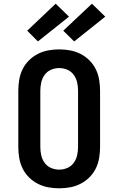

<svg xmlns="http://www.w3.org/2000/svg" viewBox="-20 -1010 640 1038"><path d="M300 8Q270 8 240.5 2.5Q211 -3 184.5 -16.5Q158 -30 136.5 -51.5Q115 -73 102 -99.5Q89 -126 84 -156Q79 -186 79 -215V-520Q79 -549 84 -579Q89 -609 102 -635.5Q115 -662 136.5 -683.5Q158 -705 184.5 -718.5Q211 -732 240.5 -737.5Q270 -743 300 -743Q330 -743 359.5 -737.5Q389 -732 415.5 -718.5Q442 -705 463.5 -683.5Q485 -662 498 -635.5Q511 -609 516 -579Q521 -549 521 -520V-215Q521 -186 516 -156Q511 -126 498 -99.5Q485 -73 463.5 -51.5Q442 -30 415.5 -16.5Q389 -3 359.5 2.5Q330 8 300 8ZM300 -93Q323 -93 344 -102Q365 -111 378.5 -129.5Q392 -148 397 -170.5Q402 -193 402 -215V-520Q402 -542 397 -564.5Q392 -587 378.5 -605.5Q365 -624 344 -633Q323 -642 300 -642Q277 -642 256 -633Q235 -624 221.5 -605.5Q208 -587 203 -564.5Q198 -542 198 -520V-215Q198 -193 203 -170.5Q208 -148 221.5 -129.5Q235 -111 256 -102Q277 -93 300 -93ZM381 -786 322 -844 477 -990 549 -920ZM185 -786 127 -844 281 -990 353 -920Z"/></svg>

Font: Iosevka HT Extended
Style: Bold
Weight: 700
Width: 7
Monospace: yes
Designer: Belleve Invis
Foundry: Belleve Invis
Version: Version 32.3.0; ttfautohint (v1.8.4)